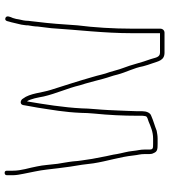

<svg xmlns="http://www.w3.org/2000/svg" viewBox="28 -734 712 807"><g transform="rotate(-90 383.5 -331.0)"><path d="M322 -188C323 -202 323 -217 324 -232C325 -261 331 -314 331 -343C335 -420 348 -500 360 -571C361 -571 361 -572 361 -573C372 -554 376 -529 381 -503C393 -451 416 -402 428 -351C438 -320 446 -288 455 -254C461 -231 468 -215 473 -193C483 -155 501 -124 508 -85C512 -70 515 -61 520 -47C529 -22 532 5 565 5H649C659 5 666 -3 666 -13V-132C666 -209 671 -291 680 -361C684 -422 688 -479 695 -533L697 -551C698 -558 698 -563 699 -568C699 -583 702 -594 705 -607L707 -619C708 -623 710 -628 711 -633C715 -642 724 -660 710 -664C696 -668 697 -648 693 -639C690 -626 686 -610 683 -597L681 -583C680 -578 680 -574 680 -569C678 -556 675 -541 675 -528C672 -508 671 -492 668 -471C661 -360 647 -250 647 -132V-14H565C544 -14 544 -37 538 -53C523 -93 515 -133 500 -171C493 -189 489 -209 483 -227C475 -247 470 -275 463 -297C446 -357 427 -415 409 -472C396 -512 395 -560 372 -590C367 -600 349 -605 345 -590C341 -571 339 -551 334 -528C325 -468 315 -417 312 -344C312 -329 311 -311 309 -289C303 -230 300 -169 300 -109V-88C300 -85 299 -80 298 -74C296 -67 284 -65 276 -62C254 -53 233 -43 204 -43H182C164 -43 158 -43 158 -58V-77C158 -98 154 -107 152 -128C150 -151 143 -172 139 -195C136 -217 131 -232 127 -256C121 -285 116 -312 112 -344C108 -370 110 -370 106 -396C104 -413 100 -429 98 -445C94 -475 93 -504 87 -531C81 -565 69 -596 69 -633V-657C69 -664 66 -667 60 -667C54 -667 50 -664 50 -657V-633C50 -625 51 -617 52 -610L56 -588C62 -555 70 -525 74 -488C77 -458 82 -423 86 -392C90 -366 90 -368 94 -342C96 -325 98 -308 100 -294C109 -236 127 -183 133 -126C135 -106 139 -98 139 -77V-58C139 -52 140 -46 143 -41C149 -25 159 -24 182 -24H204C216 -24 226 -26 237 -28C257 -36 280 -42 300 -51C313 -55 319 -72 319 -88V-109C319 -125 322 -180 322 -188Z"/></g></svg>

Font: Electronic
Style: ExThn
Weight: 100
Version: Version 1.011